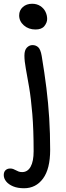

<svg xmlns="http://www.w3.org/2000/svg" viewBox="-63 -742 349 1022"><path d="M65 260Q31 260 7 250Q-17 240 -30 224Q-43 208 -43 190Q-43 173 -33.5 164Q-24 155 -9 155Q0 155 7 157.5Q14 160 21 164Q28 168 36 171Q44 174 55 174Q84 174 100 145.5Q116 117 116 63Q116 -52 109 -135.5Q102 -219 92 -277.5Q82 -336 74.5 -376.5Q67 -417 67 -446Q67 -475 80 -488.5Q93 -502 110 -502Q128 -502 140.5 -490.5Q153 -479 159 -444Q174 -354 184 -273.5Q194 -193 199 -112.5Q204 -32 204 56Q204 157 166 208.5Q128 260 65 260ZM126 -585Q89 -585 64 -607Q39 -629 39 -660Q39 -687 58.5 -704.5Q78 -722 108 -722Q133 -722 151.5 -710Q170 -698 179 -679.5Q188 -661 188 -641Q188 -622 173.5 -603.5Q159 -585 126 -585Z"/></svg>

Font: Shantell Sans
Style: Regular
Weight: 400
Designer: Stephen Nixon, Anya Danilova, Shantell Martin
Foundry: Arrow Type
Version: Version 1.008;[ac192a2d6]